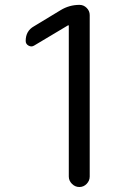

<svg xmlns="http://www.w3.org/2000/svg" viewBox="-20 -750 540 770"><path d="M117.2 -567.4Q106.4 -560.5 94.7 -566.9Q83 -573.2 83 -585.9Q83 -626 116.2 -644.5L222.7 -709Q257.8 -730.5 298.8 -730.5Q315.4 -730.5 327.6 -718.3Q339.8 -706.1 339.8 -689.5V-42Q339.8 -25.4 327.6 -12.7Q315.4 0 298.3 0Q281.2 0 268.6 -12.7Q255.9 -25.4 255.9 -42V-646.5Q255.9 -648.4 254.9 -648.4H252.9Z"/></svg>

Font: Rounded Mgen+ 1mn regular
Style: Regular
Weight: 400
Designer: [Source Han Sans]
Ryoko NISHIZUKA  (kana & ideographs); Paul D. Hunt (Latin, Greek & Cyrillic); Wenlong ZHANG  (bopomofo
Version: Version 1.059.20150602